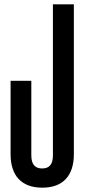

<svg xmlns="http://www.w3.org/2000/svg" viewBox="-20 -723 395 889"><path d="M322 -703H225V-3C225 41 206 57 175 57C145 57 125 41 125 -3V-349H29V-9C29 90 79 146 176 146C272 146 322 90 322 -9Z"/></svg>

Font: Modon Arabic
Style: Bold
Weight: 700
Designer: Ahmedzaza
Foundry: Ahmedzaza
Version: Version 2.010